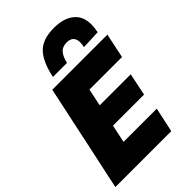

<svg xmlns="http://www.w3.org/2000/svg" viewBox="-281 -1094 1207 1207"><g transform="rotate(-45 323.0 -490.5)"><path d="M4 0Q16 -56.5 27.2 -109.2Q38.5 -162 53.5 -231L105 -473.5Q120 -544 132 -599Q143.5 -654 156 -713H646L611.5 -548.5H322Q317 -524 311.5 -497.8Q306 -471.5 299.5 -442L298 -433H573.5L542.5 -283.5H266.5L262 -264Q256.5 -236.5 251.2 -212Q246 -187.5 241 -164.5H536.5L501 0ZM486.5 -761.5Q491 -782.5 491 -799Q491 -859.5 430 -859.5Q391 -859.5 370.2 -834.2Q349.5 -809 341 -767H216Q239 -878.5 288.2 -929.8Q337.5 -981 438 -981Q537.5 -981 586.5 -928.5Q620.5 -892 620.5 -829Q620.5 -800.5 613.5 -767Z"/></g></svg>

Font: Heraclito ExtraBold
Style: Italic
Weight: 800
Italic angle: -12°
Designer: Kostas Bartsokas (font) & Cristiano Sobral (main changes)
Foundry: Kostas Bartsokas (font) & Cristiano Sobral (main changes)
Version: Version 1.00;July 8, 2020;FontCreator 13.0.0.2655 64-bit